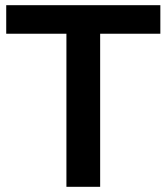

<svg xmlns="http://www.w3.org/2000/svg" viewBox="-20 -720 642 740"><path d="M236 0V-590H4V-700H598V-590H366V0Z"/></svg>

Font: MOST Montserrat SemiBold
Style: Regular
Weight: 600
Designer: Julieta Ulanovsky
Foundry: Julieta Ulanovsky
Version: Version 8.000;March 11, 2024;FontCreator 15.0.0.2926 64-bit